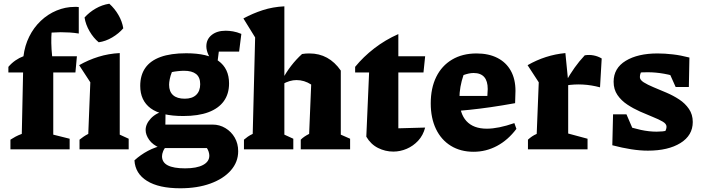

<svg xmlns="http://www.w3.org/2000/svg" viewBox="-20 -802 3777 1031"><path d="M25 -413V-443Q42 -463 63 -477.5Q84 -492 106 -500Q113 -557 137 -605.5Q161 -654 199 -690Q237 -726 284 -745.5Q331 -765 381 -765Q387 -765 392 -765Q397 -765 403 -764V-622Q378 -626 354 -627.5Q330 -629 306 -629Q293 -629 281 -628Q269 -627 257 -627Q255 -604 255.5 -571Q256 -538 260 -500H393L385 -413ZM266 -461V-79L354 -57V0H36V-52Q48 -60 63 -68Q78 -76 97 -83L105 -461ZM407 0V-52Q417 -60 428.5 -68Q440 -76 454 -83L465 -360L405 -452Q454 -480 508.5 -497Q563 -514 623 -517V-79L671 -57V0ZM567 -782Q596 -756 616 -721.5Q636 -687 642 -650Q618 -622 582.5 -601Q547 -580 510 -575Q482 -598 461 -634Q440 -670 434 -708Q459 -736 493.5 -756Q528 -776 567 -782Z M948 209Q833 209 769.5 169.5Q706 130 702 59Q735 29 774.5 8Q814 -13 862 -23H878Q862 -5 856 10Q850 25 850 37Q850 70 881 86Q912 102 974 102Q1036 102 1070 84Q1104 66 1104 34Q1104 24 1100.5 13Q1097 2 1091 -7H840Q800 -24 781 -51Q762 -78 762 -104Q762 -136 790 -166Q818 -196 869 -209L868 -133H1122Q1159 -133 1190.5 -114Q1222 -95 1240.5 -63Q1259 -31 1259 10Q1259 68 1219.5 113Q1180 158 1110 183.5Q1040 209 948 209ZM964 -179Q845 -179 789 -220.5Q733 -262 733 -341Q733 -398 760 -437Q787 -476 842 -496Q897 -516 980 -516Q1096 -516 1153 -475Q1210 -434 1210 -354Q1210 -298 1182 -259Q1154 -220 1099.5 -199.5Q1045 -179 964 -179ZM972 -272Q1012 -272 1033.5 -292.5Q1055 -313 1055 -350Q1055 -387 1033 -404.5Q1011 -422 968 -422Q954 -422 935.5 -420Q917 -418 903 -415Q895 -395 891.5 -377Q888 -359 888 -347Q888 -310 909.5 -291Q931 -272 972 -272ZM1132 -462Q1109 -485 1098.5 -509Q1088 -533 1088 -553Q1088 -591 1116.5 -614Q1145 -637 1192 -637Q1210 -637 1231 -633.5Q1252 -630 1276 -620L1264 -525H1155L1147 -462Z M1290 0V-52Q1299 -60 1310.5 -68Q1322 -76 1337 -83L1350 -601L1287 -703Q1337 -730 1391 -747.5Q1445 -765 1507 -768V-79L1555 -57V0ZM1595 0V-52Q1604 -61 1615 -68.5Q1626 -76 1640 -83L1651 -348L1810 -423V-79L1860 -57V0ZM1497 -350 1494 -371Q1516 -413 1543 -448Q1570 -483 1602 -512Q1612 -514 1622.5 -514.5Q1633 -515 1642 -515Q1694 -515 1736 -492Q1778 -469 1810 -423L1651 -348Q1614 -372 1572 -372Q1536 -372 1497 -350Z M2119 -619V-500H2263L2254 -413H2119V-113L2263 -117Q2252 -75 2225.5 -46.5Q2199 -18 2164 -3Q2129 12 2092 12Q2049 12 2010 -7.5Q1971 -27 1947 -68L1962 -413H1887V-443Q1931 -497 1990 -542.5Q2049 -588 2119 -619Z M2523 13Q2453 13 2401 -19Q2349 -51 2321 -109.5Q2293 -168 2293 -247Q2293 -329 2322.5 -389Q2352 -449 2407.5 -482Q2463 -515 2539 -515Q2604 -515 2651 -491Q2698 -467 2723 -422Q2748 -377 2748 -314L2746 -248Q2674 -235 2615 -226.5Q2556 -218 2502.5 -212.5Q2449 -207 2394 -203L2395 -287H2597L2599 -324Q2599 -367 2580 -388.5Q2561 -410 2523 -410Q2510 -410 2496.5 -407Q2483 -404 2469 -399Q2458 -367 2452.5 -335.5Q2447 -304 2447 -273Q2447 -193 2484.5 -152Q2522 -111 2594 -111Q2656 -111 2742 -141L2753 -110Q2708 -50 2649 -18.5Q2590 13 2523 13Z M3202 -333Q3109 -358 3018 -343V-363Q3041 -404 3065.5 -438.5Q3090 -473 3120 -505Q3144 -509 3167.5 -504.5Q3191 -500 3211 -488ZM2815 0V-52Q2826 -62 2837 -69.5Q2848 -77 2862 -83L2873 -360L2813 -452Q2909 -507 3016 -517L3031 -365V-85L3135 -57V0Z M3459 7Q3417 7 3369 -0.5Q3321 -8 3268 -22L3332 -130Q3377 -114 3421 -104.5Q3465 -95 3506 -95Q3522 -95 3537.5 -96.5Q3553 -98 3568 -101L3530 -70Q3544 -84 3551.5 -96.5Q3559 -109 3559 -122Q3559 -137 3538.5 -149Q3518 -161 3485.5 -174Q3453 -187 3417 -203Q3381 -219 3348.5 -240.5Q3316 -262 3295.5 -292Q3275 -322 3275 -363Q3275 -436 3340 -475.5Q3405 -515 3511 -515Q3550 -515 3593 -510Q3636 -505 3682 -493L3639 -381Q3591 -398 3546 -406Q3501 -414 3459 -414Q3445 -414 3430.5 -413.5Q3416 -413 3401 -411L3439 -433Q3425 -422 3420.5 -411Q3416 -400 3416 -388Q3416 -373 3436.5 -360Q3457 -347 3489.5 -333.5Q3522 -320 3558.5 -304.5Q3595 -289 3627 -268Q3659 -247 3679.5 -217Q3700 -187 3700 -147Q3700 -75 3634 -34Q3568 7 3459 7ZM3268 -22 3272 -188H3344L3415 -23ZM3608 -335 3536 -496 3682 -493 3679 -335Z"/></svg>

Font: Piazzolla Thin Black
Style: Regular
Weight: 900
Version: Version 2.005